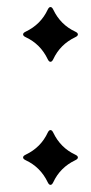

<svg xmlns="http://www.w3.org/2000/svg" viewBox="-20 -514 257 544"><path d="M45.4 0ZM52.7 -424.3Q95.7 -444.8 115.2 -486.8Q118.7 -494.1 123 -494.1Q127.4 -494.1 130.9 -486.8Q151.4 -443.8 193.4 -424.3Q200.7 -420.9 200.7 -416.5Q200.7 -412.1 193.4 -408.7Q150.4 -388.2 130.9 -346.2Q127.4 -338.9 123 -338.9Q118.7 -338.9 115.2 -346.2Q94.7 -389.2 52.7 -408.7Q45.4 -412.1 45.4 -416.5Q45.4 -420.9 52.7 -424.3ZM52.7 -75.7Q95.7 -96.2 115.2 -138.2Q118.7 -145.5 123 -145.5Q127.4 -145.5 130.9 -138.2Q151.4 -95.2 193.4 -75.7Q200.7 -72.3 200.7 -67.9Q200.7 -63.5 193.4 -60.1Q150.4 -39.6 130.9 2.4Q127.4 9.8 123 9.8Q118.7 9.8 115.2 2.4Q94.7 -40.5 52.7 -60.1Q45.4 -63.5 45.4 -67.9Q45.4 -72.3 52.7 -75.7Z"/></svg>

Font: UnifrakturMaguntia17
Style: Book
Weight: 400
Designer: j. 'mach' wust, Gerrit Ansmann, Georg Duffner, based on a font by Peter Wiegel, original typeface by Carl Albert Fahrenw
Version: Version 2017-03-19